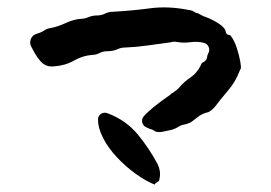

<svg xmlns="http://www.w3.org/2000/svg" viewBox="-20 -507 735 521"><path d="M633 -320Q632 -319 631.5 -317.5Q631 -316 630 -314Q619 -285 598.5 -261Q578 -237 563 -217Q562 -216 562 -216Q562 -216 561 -215Q560 -213 553.5 -208Q547 -203 546 -203Q544 -202 542.5 -202Q541 -202 539 -201Q526 -197 517.5 -190Q509 -183 500.5 -177Q492 -171 475 -168Q469 -166 466 -164Q457 -158 447 -155Q435 -152 421.5 -149.5Q408 -147 400 -151Q394 -156 387 -157Q384 -158 376 -162Q368 -166 366 -174.5Q364 -183 369 -190Q377 -200 394.5 -214.5Q412 -229 442 -250Q443 -251 443.5 -251.5Q444 -252 445 -253Q446 -254 446.5 -254Q447 -254 447 -254Q452 -257 456.5 -260.5Q461 -264 465 -268Q479 -285 496.5 -296.5Q514 -308 525 -330Q526 -336 533 -339Q540 -343 542 -351Q542 -354 543 -357Q544 -360 545 -362Q550 -371 546 -380Q542 -389 532 -391Q516 -395 497 -392.5Q478 -390 461 -393Q451 -395 442 -392Q413 -388 380 -383.5Q347 -379 319 -378Q308 -378 298 -373Q285 -368 272 -368Q259 -368 250 -363Q240 -358 230 -358Q204 -356 180.5 -342.5Q157 -329 127 -327Q104 -324 89 -342Q81 -351 75 -361.5Q69 -372 64 -382Q60 -391 63.5 -400.5Q67 -410 76 -414Q82 -416 87.5 -418Q93 -420 98 -423Q108 -430 118 -431Q138 -435 159.5 -445Q181 -455 201 -456Q209 -456 219 -460Q230 -465 242.5 -465Q255 -465 265 -470Q275 -475 285 -475Q339 -478 387.5 -484.5Q436 -491 492 -480Q502 -479 512 -472Q514 -471 515 -471.5Q516 -472 517 -471Q521 -469 524.5 -467Q528 -465 532 -463Q548 -458 565.5 -448Q583 -438 590 -428Q592 -425 592.5 -421Q593 -417 595 -415Q597 -413 600.5 -412.5Q604 -412 606 -410Q616 -397 622.5 -377Q629 -357 632 -340Q635 -323 633 -320ZM413 -23Q413 -22 412.5 -20.5Q412 -19 412 -17Q412 -16 405.5 -12Q399 -8 400 -6Q375 -16 348 -35.5Q321 -55 297.5 -80Q274 -105 260 -132Q246 -159 246 -183Q246 -193 254 -198Q262 -203 271 -200Q322 -181 354 -142Q386 -103 408 -61Q417 -42 413 -23Z"/></svg>

Font: Slackside One
Style: Regular
Weight: 400
Version: Version 1.000